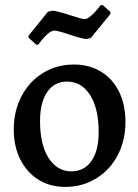

<svg xmlns="http://www.w3.org/2000/svg" viewBox="-20 -721 540 753"><path d="M34 -213Q34 -286 64.5 -344Q95 -402 149 -435Q203 -468 270 -468Q330 -468 376 -440Q422 -412 447 -361Q472 -310 472 -243Q472 -170 441.5 -112Q411 -54 357 -21Q303 12 236 12Q176 12 130.5 -16.5Q85 -45 59.5 -96Q34 -147 34 -213ZM367 -203Q367 -295 333.5 -348Q300 -401 243 -401Q193 -401 165 -360Q137 -319 137 -246Q137 -154 170.5 -101.5Q204 -49 260 -49Q310 -49 338.5 -89.5Q367 -130 367 -203ZM92 -573V-581L168 -675L185 -679Q198 -679 223 -671Q248 -663 253 -662Q301 -646 312 -646Q322 -646 336 -658Q350 -670 361 -683.5Q372 -697 375 -701H383L413 -674V-666L336 -572L320 -568Q303 -568 251 -586Q245 -588 224 -594.5Q203 -601 193 -601Q182 -601 168 -589Q154 -577 143.5 -563.5Q133 -550 130 -546H122Z"/></svg>

Font: Alegreya Medium
Style: Regular
Weight: 500
Designer: Juan Pablo del Peral
Foundry: Huerta Tipografica
Version: Version 2.007; ttfautohint (v1.6)